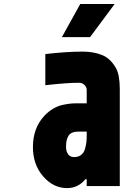

<svg xmlns="http://www.w3.org/2000/svg" viewBox="-20 -937 707 967"><path d="M291.7 -750 384.1 -916.7H557.3L433.6 -750ZM416.7 -274.1H372.4Q340.5 -274.1 326.5 -255.5Q312.5 -237 312.5 -197.3Q312.5 -175.1 322.9 -160.5Q333.3 -145.8 352.9 -145.8Q375 -145.8 389 -156.9Q403 -168 408.5 -188.5Q414.1 -209 415.4 -223.3Q416.7 -237.6 416.7 -259.1ZM395.8 -677.1Q451.8 -677.1 494.1 -659.8Q536.5 -642.6 563.8 -594.4Q583.3 -559.9 583.3 -487.6V0H416.7V-34.5H410.2Q373.7 10.4 317.7 10.4Q248.7 10.4 197.3 -48.8Q145.8 -108.1 145.8 -196Q145.8 -291.7 203.1 -353.5Q224 -375.7 247.7 -389.6Q271.5 -403.6 296.5 -408.9Q321.6 -414.1 336.9 -415.4Q352.2 -416.7 373.7 -416.7H416.7V-484.4Q416.7 -497.4 405.6 -508.8Q394.5 -520.2 377 -520.2Q317.1 -520.2 208.3 -507.8V-664.7Q315.8 -677.1 395.8 -677.1Z"/></svg>

Font: Monoid
Style: Bold
Weight: 700
Width: 4
Designer: Andreas Larsen (@larsenwork)
Version: Version 0.61